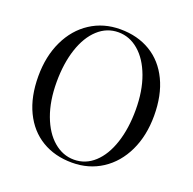

<svg xmlns="http://www.w3.org/2000/svg" viewBox="-129 -852 999 996"><g transform="rotate(20 370.5 -354.0)"><path d="M687.5 -359.9Q687.5 -249.5 647 -164.6Q606.4 -79.6 534.2 -32.7Q461.9 14.2 369.6 14.2Q274.4 14.2 202.9 -28.8Q131.3 -71.8 92 -153.6Q52.7 -235.4 52.7 -348.1Q52.7 -458.5 93.3 -543.5Q133.8 -628.4 206.1 -675.3Q278.3 -722.2 370.6 -722.2Q465.8 -722.2 537.4 -679.2Q608.9 -636.2 648.2 -554.4Q687.5 -472.7 687.5 -359.9ZM152.3 -352.1Q152.3 -248 181.6 -168.9Q210.9 -89.8 261.5 -46.9Q312 -3.9 373.5 -3.9Q437.5 -3.9 486.1 -48.6Q534.7 -93.3 561 -173.1Q587.4 -252.9 587.4 -356Q587.4 -460 558.1 -539.1Q528.8 -618.2 478.5 -661.1Q428.2 -704.1 366.7 -704.1Q302.7 -704.1 253.9 -659.4Q205.1 -614.7 178.7 -534.9Q152.3 -455.1 152.3 -352.1Z"/></g></svg>

Font: TypoPRO Playfair Display SC
Style: Regular
Weight: 400
Designer: Claus Eggers Sørensen
Foundry: Claus Eggers Sørensen
Version: Version 1.004;PS 001.004;hotconv 1.0.70;makeotf.lib2.5.58329